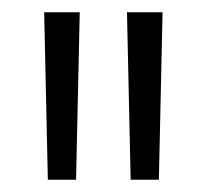

<svg xmlns="http://www.w3.org/2000/svg" viewBox="-20 -720 337 313"><path d="M58 -427 52 -700H110L104 -427ZM193 -427 187 -700H245L239 -427Z"/></svg>

Font: Georama ExtraCondensed Thin Light
Style: Regular
Weight: 300
Version: Version 1.001